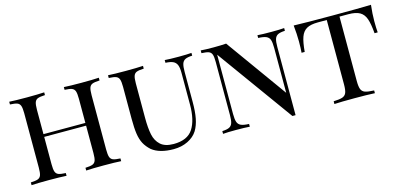

<svg xmlns="http://www.w3.org/2000/svg" viewBox="-59 -973 2829 1351"><g transform="rotate(-15 1355.5 -297.0)"><path d="M613.3 -502V-106Q613.3 -68.4 619.4 -51.3Q625.5 -34.2 641.8 -27.8Q658.2 -21.5 694.3 -20V0Q652.8 -2.9 566.4 -2.9Q486.3 -2.9 439.5 0V-20Q475.6 -21.5 491.9 -27.8Q508.3 -34.2 514.4 -51.3Q520.5 -68.4 520.5 -106V-305.2H215.3V-106Q215.3 -68.4 221.4 -51.3Q227.5 -34.2 243.9 -27.8Q260.3 -21.5 296.4 -20V0Q250.5 -2.9 169.4 -2.9Q83.5 -2.9 41.5 0V-20Q77.6 -21.5 94 -27.8Q110.4 -34.2 116.5 -51.3Q122.6 -68.4 122.6 -106V-502Q122.6 -539.6 116.5 -556.6Q110.4 -573.7 94 -580.1Q77.6 -586.4 41.5 -587.9V-607.9Q83 -605 169.4 -605Q250.5 -605 296.4 -607.9V-587.9Q260.3 -586.4 243.9 -580.1Q227.5 -573.7 221.4 -556.6Q215.3 -539.6 215.3 -502V-325.2H520.5V-502Q520.5 -539.6 514.4 -556.6Q508.3 -573.7 491.9 -580.1Q475.6 -586.4 439.5 -587.9V-607.9Q486.3 -605 566.4 -605Q652.8 -605 694.3 -607.9V-587.9Q658.2 -586.4 641.8 -580.1Q625.5 -573.7 619.4 -556.6Q613.3 -539.6 613.3 -502Z M1288.1 -492.2V-271Q1288.1 -202.1 1278.8 -153.6Q1269.5 -105 1247.6 -68.8Q1223.6 -30.8 1177.7 -8.3Q1131.8 14.2 1074.2 14.2Q971.7 14.2 916.5 -29.8Q886.7 -56.6 870.8 -86.7Q855 -116.7 848.6 -158.9Q842.3 -201.2 842.3 -268.1V-502Q842.3 -539.6 836.2 -556.6Q830.1 -573.7 813.7 -580.1Q797.4 -586.4 761.2 -587.9V-607.9Q803.7 -605 889.2 -605Q969.7 -605 1016.1 -607.9V-587.9Q980 -586.4 963.9 -580.1Q947.8 -573.7 941.7 -556.6Q935.5 -539.6 935.5 -502V-251Q935.5 -176.8 945.6 -128.4Q955.6 -80.1 988 -50.5Q1020.5 -21 1083.5 -21Q1184.1 -21 1224.6 -83.7Q1265.1 -146.5 1265.1 -259.8V-492.2Q1265.1 -528.8 1256.6 -548.8Q1248 -568.8 1228.8 -577.6Q1209.5 -586.4 1174.3 -587.9V-607.9Q1210 -605 1276.4 -605Q1336.4 -605 1369.1 -607.9V-587.9Q1334.5 -586.4 1317.6 -577.9Q1300.8 -569.3 1294.4 -549.8Q1288.1 -530.3 1288.1 -492.2Z M1963.4 -492.2V4.9H1940.4L1540.5 -548.8V-116.2Q1540.5 -77.6 1547.4 -58.1Q1554.2 -38.6 1573 -30Q1591.8 -21.5 1631.3 -20V0Q1595.7 -2.9 1529.3 -2.9Q1469.7 -2.9 1436.5 0V-20Q1471.2 -21.5 1488 -30Q1504.9 -38.6 1511.2 -58.1Q1517.6 -77.6 1517.6 -116.2V-502Q1517.6 -539.6 1511.5 -556.6Q1505.4 -573.7 1489 -580.1Q1472.7 -586.4 1436.5 -587.9V-607.9Q1469.2 -605 1529.3 -605Q1584.5 -605 1621.6 -607.9L1940.4 -164.1V-492.2Q1940.4 -530.8 1933.8 -550Q1927.2 -569.3 1908.2 -577.9Q1889.2 -586.4 1849.6 -587.9V-607.9Q1885.3 -605 1951.7 -605Q2011.7 -605 2044.4 -607.9V-587.9Q2009.8 -586.4 1992.9 -577.9Q1976.1 -569.3 1969.7 -549.8Q1963.4 -530.3 1963.4 -492.2Z M2669.4 -490.2Q2669.4 -438.5 2672.4 -408.2H2649.4Q2643.6 -478 2630.6 -514.9Q2617.7 -551.8 2588.6 -568.4Q2559.6 -585 2505.4 -585H2441.4V-116.2Q2441.4 -74.7 2449.2 -55.4Q2457 -36.1 2477.5 -28.8Q2498 -21.5 2542.5 -20V0Q2490.7 -2.9 2395.5 -2.9Q2295.9 -2.9 2247.6 0V-20Q2292 -21.5 2312.5 -28.8Q2333 -36.1 2340.8 -55.4Q2348.6 -74.7 2348.6 -116.2V-585H2284.7Q2230.5 -585 2201.7 -568.4Q2172.9 -551.8 2159.7 -514.6Q2146.5 -477.5 2140.6 -408.2H2117.7Q2120.6 -439.9 2120.6 -490.2Q2120.6 -542.5 2113.8 -607.9Q2196.8 -605 2395.5 -605Q2593.8 -605 2676.8 -607.9Q2669.4 -543.9 2669.4 -490.2Z"/></g></svg>

Font: TypoPRO Playfair Display SC
Style: Regular
Weight: 400
Designer: Claus Eggers Sørensen
Foundry: Claus Eggers Sørensen
Version: Version 1.004;PS 001.004;hotconv 1.0.70;makeotf.lib2.5.58329